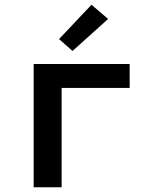

<svg xmlns="http://www.w3.org/2000/svg" viewBox="-20 -790 640 810"><path d="M122 0V-520H527V-419H240V0ZM286 -575 229 -625 366 -770 436 -710Z"/></svg>

Font: Iosevka Book
Style: Bold
Weight: 700
Designer: Belleve Invis
Foundry: Belleve Invis
Version: Version 28.0.7; ttfautohint (v1.8.3)